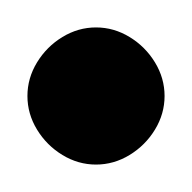

<svg xmlns="http://www.w3.org/2000/svg" viewBox="-20 -120 140 140"><path d="M0 -50Q0 -37 7 -25.5Q14 -14 25.5 -7Q37 0 50 0Q63 0 74.5 -7Q86 -14 93 -25.5Q100 -37 100 -50Q100 -63 93 -74.5Q86 -86 74.5 -93Q63 -100 50 -100Q37 -100 25.5 -93Q14 -86 7 -74.5Q0 -63 0 -50Z"/></svg>

Font: Linefont
Style: Regular
Weight: 400
Monospace: yes
Version: Version 3.002;gftools[0.9.33]